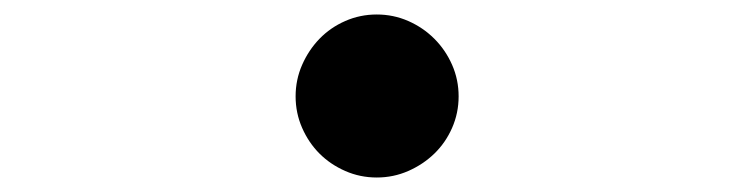

<svg xmlns="http://www.w3.org/2000/svg" viewBox="-20 -513 1040 265"><path d="M500 -493Q523 -493 543.5 -484Q564 -475 579.5 -459.5Q595 -444 604 -423.5Q613 -403 613 -380Q613 -357 604 -336.5Q595 -316 579.5 -301Q564 -286 543.5 -277Q523 -268 500 -268Q477 -268 456.5 -277Q436 -286 421 -301Q406 -316 397 -336.5Q388 -357 388 -380Q388 -403 397 -423.5Q406 -444 421 -459.5Q436 -475 456.5 -484Q477 -493 500 -493Z"/></svg>

Font: XinYuGongZhangJiaSongA
Style: Regular
Weight: 900
Designer: XinYuGong
Foundry: Adobe Systems Incorporated
Version: Version 1.00